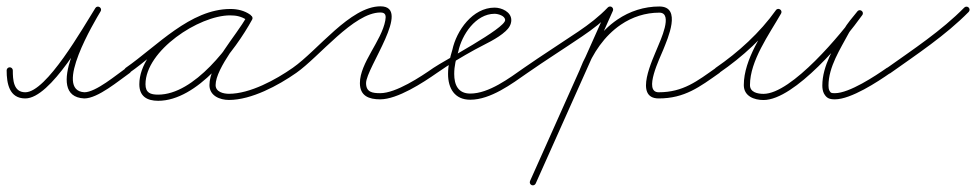

<svg xmlns="http://www.w3.org/2000/svg" viewBox="-30 -294 3009 592"><path d="M-9.5 -77C-9.5 -77 -9.5 -77 -9.5 -77C-9.5 -36.4 -1.4 9.5 48 9.5C126.6 9.5 237.1 -190.9 280 -258.9C283.4 -264.2 280.9 -269.4 276.8 -271.9C272.8 -274.4 267 -274.2 263.8 -268.9C238.2 -225.8 101.6 3.1 229.5 9.5C229.5 9.5 229.6 9.5 229.8 9.5C229.9 9.5 230 9.5 230 9.5C271.9 9.5 336.5 -45.5 370.4 -69.2C374.7 -72.2 375.8 -78.2 372.8 -82.4C369.8 -86.7 363.8 -87.8 359.6 -84.8C330 -64.1 265.7 -9.5 230 -9.5C230 -9.5 230.1 -9.5 230.2 -9.5C230.4 -9.5 230.5 -9.5 230.5 -9.5C133 -14.4 262.9 -230.1 280.2 -259.1C283.4 -264.5 281 -269.6 277 -272.1C273 -274.6 267.3 -274.4 264 -269.1C225.6 -208.3 113.4 -9.5 48 -9.5C11.3 -9.5 9.5 -48.1 9.5 -77C9.5 -82.2 5.2 -86.5 0 -86.5C-5.2 -86.5 -9.5 -82.2 -9.5 -77Z M368.4 -69.2C368.4 -69.2 368.4 -69.2 368.4 -69.2C460.9 -133.4 562.2 -247.3 680.6 -247.3C698 -247.3 716.1 -243.5 730.5 -233.3C735.4 -229.8 740.6 -232.2 743.2 -236.3C745.9 -240.5 746 -246.2 740.8 -249.2C720.2 -261.1 703.7 -265.6 679.3 -265.6C572.5 -265.6 399.6 -149 399.6 -34.2C399.6 3.1 423.3 16.8 457.7 16.8C577.7 16.8 695.5 -138.8 747.3 -233.4C750.4 -239 747.7 -244.1 743.6 -246.3C739.4 -248.6 733.7 -248.1 730.7 -242.6C697.9 -182.7 615.8 -97.6 615.8 -31.6C615.8 1.3 647.8 14.2 676 14.2C745.2 14.2 828.1 -30.5 883.4 -69.2C887.7 -72.2 888.8 -78.2 885.8 -82.4C882.8 -86.7 876.8 -87.8 872.6 -84.8C872.6 -84.8 872.6 -84.8 872.6 -84.8C820.6 -48.4 741 -4.8 676 -4.8C659.1 -4.8 634.8 -10.4 634.8 -31.6C634.8 -84.5 718.5 -180.8 747.3 -233.4C750.4 -239 747.7 -244 743.6 -246.3C739.4 -248.6 733.7 -248.1 730.7 -242.6C682.8 -155 569.2 -2.2 457.7 -2.2C433.8 -2.2 418.6 -7.8 418.6 -34.2C418.6 -138.1 583.4 -246.6 679.3 -246.6C700.4 -246.6 713.7 -242.9 731.2 -232.8C736.5 -229.8 741.5 -232 744 -235.9C746.5 -239.7 746.4 -245.2 741.5 -248.7C723.9 -261.3 702 -266.3 680.6 -266.3C556.3 -266.3 454.1 -151.8 357.6 -84.8C353.3 -81.8 352.2 -75.9 355.2 -71.6C358.2 -67.3 364.1 -66.2 368.4 -69.2Z M870.2 -71.6C873.2 -67.3 879.1 -66.2 883.4 -69.2C954.2 -118.6 1060.4 -255.5 1143 -255.5C1159.9 -255.5 1160.6 -245 1158 -230.7C1146.4 -167.5 1079.7 -100.3 1079.7 -37.8C1079.7 2 1107.6 12.3 1142.3 12.3C1195.7 12.3 1274.7 -39.3 1317.4 -69.2C1321.7 -72.2 1322.8 -78.2 1319.8 -82.4C1316.8 -86.7 1310.8 -87.8 1306.6 -84.8C1306.6 -84.8 1306.6 -84.8 1306.6 -84.8C1267.6 -57.5 1190.9 -6.7 1142.3 -6.7C1118.3 -6.7 1098.7 -9.6 1098.7 -37.8C1098.7 -84.6 1241.5 -274.5 1143 -274.5C1049.9 -274.5 949.7 -138.6 872.6 -84.8C868.3 -81.8 867.2 -75.9 870.2 -71.6Z M1317.4 -69.2C1317.4 -69.2 1317.4 -69.2 1317.4 -69.2C1355.1 -95.5 1394.3 -119.1 1434.6 -141.2C1465.5 -158.2 1503.2 -174 1529.2 -198.1C1539 -207.1 1546.5 -218.3 1546.5 -232C1546.5 -257.4 1516.7 -270.5 1495 -270.5C1427.3 -270.5 1377.3 -199.6 1364.7 -140C1364.7 -140 1364.8 -140.2 1364.8 -140.4C1364.9 -140.6 1364.9 -140.8 1364.9 -140.8C1357.3 -115.7 1351.5 -92.6 1351.5 -66C1351.5 -21.9 1371.5 13.5 1420 13.5C1482.5 13.5 1547.9 -35.2 1596.4 -69.2C1600.7 -72.2 1601.8 -78.2 1598.8 -82.4C1595.8 -86.7 1589.8 -87.8 1585.6 -84.8C1585.6 -84.8 1585.6 -84.8 1585.6 -84.8C1540.9 -53.5 1477.7 -5.5 1420 -5.5C1382.4 -5.5 1370.5 -32.5 1370.5 -66C1370.5 -90.7 1376 -112 1383.1 -135.2C1383.1 -135.2 1383.1 -135.4 1383.2 -135.6C1383.2 -135.8 1383.3 -136 1383.3 -136C1394 -186.5 1436.7 -251.5 1495 -251.5C1505.3 -251.5 1527.5 -245.5 1527.5 -232C1527.5 -206.4 1336 -105.3 1306.6 -84.8C1302.3 -81.8 1301.2 -75.9 1304.2 -71.6C1307.2 -67.3 1313.1 -66.2 1317.4 -69.2Z M1596.4 -69.2C1596.4 -69.2 1596.4 -69.2 1596.4 -69.2C1651.7 -107.7 1708.6 -143.6 1764.3 -181.4C1798 -204.1 1829.7 -228.5 1857.9 -257.9C1861.5 -261.7 1861.4 -267.7 1857.6 -271.3C1853.8 -275 1847.8 -274.8 1844.1 -271C1816.9 -242.6 1786.2 -219.1 1753.7 -197.1C1697.8 -159.3 1640.9 -123.3 1585.6 -84.8C1581.3 -81.8 1580.2 -75.9 1583.2 -71.6C1586.2 -67.3 1592.1 -66.2 1596.4 -69.2ZM1842.3 -268.4C1842.3 -268.4 1842.3 -268.4 1842.3 -268.4C1763 -90.9 1683.7 86.6 1604.3 264.1C1602.2 268.9 1604.3 274.5 1609.1 276.7C1613.9 278.8 1619.5 276.7 1621.7 271.9C1701 94.4 1780.3 -83.1 1859.7 -260.6C1861.8 -265.4 1859.7 -271 1854.9 -273.2C1850.1 -275.3 1844.5 -273.1 1842.3 -268.4ZM1763.6 -68.1C1768.5 -66.2 1774 -68.7 1775.9 -73.6C1797.6 -130 1833.6 -183.4 1884.1 -217.8C1919.4 -241.9 1960.3 -255 2003 -255C2047.3 -255 2004.7 -166.3 1997.5 -148C1983 -111.5 1923 9.5 2001 9.5C2081.1 9.5 2127.3 -26.1 2188.5 -69.2C2192.8 -72.3 2193.8 -78.2 2190.8 -82.5C2187.7 -86.8 2181.8 -87.8 2177.5 -84.8C2177.5 -84.8 2177.5 -84.8 2177.5 -84.8C2119.8 -44.1 2076.6 -9.5 2001 -9.5C1952 -9.5 2005.6 -116.9 2015.1 -140.9C2028.2 -174 2073.6 -274 2003 -274C1956.5 -274 1911.8 -259.7 1873.4 -233.5C1819.7 -196.9 1781.3 -140.5 1758.1 -80.4C1756.2 -75.5 1758.7 -70 1763.6 -68.1Z M2187.4 -69.2C2187.4 -69.2 2187.4 -69.2 2187.4 -69.2C2259.3 -118.6 2327 -180.2 2377.7 -251.5C2381.2 -256.4 2378.7 -261.6 2374.6 -264.2C2370.5 -266.8 2364.7 -266.9 2361.7 -261.7C2323.1 -193.9 2263.4 -111.2 2263.4 -31.7C2263.4 2.5 2295.1 14.4 2324.2 14.4C2420.3 14.4 2576.3 -173.7 2628.7 -247.5C2632.3 -252.5 2630.4 -257.8 2626.7 -260.6C2623 -263.4 2617.4 -263.7 2613.6 -258.9C2598.9 -240.5 2582.4 -222.1 2570.8 -201.7C2570.8 -201.7 2570.7 -201.7 2570.7 -201.6C2570.7 -201.5 2570.6 -201.5 2570.6 -201.5C2542.6 -148.9 2505.5 -91.6 2505.5 -30.3C2505.5 -21.9 2506.7 -13.2 2510.5 -5.7C2510.5 -5.7 2510.6 -5.6 2510.6 -5.5C2510.7 -5.5 2510.7 -5.4 2510.7 -5.4C2518.7 9 2527.7 12.3 2544.4 12.3C2593.9 12.3 2676.4 -41.9 2715.4 -69.2C2719.7 -72.2 2720.8 -78.2 2717.8 -82.4C2714.8 -86.7 2708.8 -87.8 2704.6 -84.8C2669.4 -60.1 2588.8 -6.7 2544.4 -6.7C2533.8 -6.7 2531.6 -6.9 2527.3 -14.6C2527.3 -14.6 2527.3 -14.5 2527.4 -14.5C2527.4 -14.4 2527.5 -14.3 2527.5 -14.3C2525 -19.1 2524.5 -25 2524.5 -30.3C2524.5 -87.8 2561 -143.1 2587.4 -192.5C2587.4 -192.5 2587.3 -192.5 2587.3 -192.4C2587.3 -192.3 2587.2 -192.3 2587.2 -192.3C2598.4 -211.8 2614.4 -229.4 2628.4 -247.1C2632.3 -251.9 2630.3 -257.3 2626.4 -260.2C2622.5 -263.1 2616.8 -263.5 2613.3 -258.5C2565.6 -191.4 2410.9 -4.6 2324.2 -4.6C2306.2 -4.6 2282.4 -9.3 2282.4 -31.7C2282.4 -106.9 2341.5 -187.9 2378.3 -252.3C2381.2 -257.5 2379 -262.5 2375.1 -265C2371.2 -267.5 2365.7 -267.4 2362.3 -262.5C2312.8 -193 2246.7 -133 2176.6 -84.8C2172.3 -81.9 2171.2 -75.9 2174.2 -71.6C2177.1 -67.3 2183.1 -66.2 2187.4 -69.2Z M2701.3 -70.2C2704.3 -65.9 2710.2 -64.9 2714.5 -67.9C2797.1 -126.6 2885.5 -184.9 2956.8 -257.3C2960.5 -261.1 2960.4 -267.1 2956.7 -270.8C2952.9 -274.5 2946.9 -274.4 2943.2 -270.7C2943.2 -270.7 2943.2 -270.7 2943.2 -270.7C2872.8 -199.1 2785.2 -141.5 2703.5 -83.4C2699.2 -80.4 2698.2 -74.4 2701.3 -70.2Z"/></svg>

Font: FRB American Cursive Extralight
Style: Italic
Weight: 200
Italic angle: -25°
Version: Version 2.0;Modular Font Editor K font №1